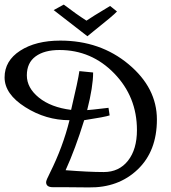

<svg xmlns="http://www.w3.org/2000/svg" viewBox="-20 -815 744 837"><path d="M243 -638Q417 -638 540.5 -535Q664 -432 664 -294Q664 -156 580 -76Q496 4 367 2Q298 1 257 1H210Q181 1 181 -21Q181 -29 198 -62Q254 -174 283 -291Q180 -291 90 -348Q0 -405 0 -477.5Q0 -550 68 -594Q136 -638 243 -638ZM239 -597Q173 -597 135 -569Q97 -541 97 -486.5Q97 -432 149.5 -389.5Q202 -347 290 -336Q321 -467 326 -505L386 -499Q386 -437 360 -335Q368 -335 453 -345L458 -312Q438 -305 347 -291Q308 -165 266 -73Q366 -65 432.5 -65Q499 -65 538 -114.5Q577 -164 577 -248Q577 -393 478 -495Q379 -597 239 -597ZM361 -657 214 -771 258 -795Q313 -753 357 -725Q375 -738 460 -789L490 -765Q475 -748 388 -679Z"/></svg>

Font: Marck Script
Style: Regular
Weight: 400
Designer: Denis Masharov, Marck Fogel
Foundry: Denis Masharov
Version: Version 1.002